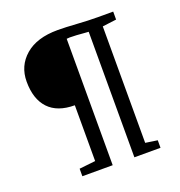

<svg xmlns="http://www.w3.org/2000/svg" viewBox="-115 -717 762 815"><g transform="rotate(-20 265.5 -309.5)"><path d="M120 0V-34L193 -42V-294Q115 -294 75 -336.5Q35 -379 35 -458Q35 -529 87 -574Q139 -619 233 -619Q268 -619 319 -615.5Q370 -612 415 -612H482V-576L419 -568V-42L473 -34V0H355V-567Q350 -567 334 -568.5Q318 -570 301.5 -571Q285 -572 271 -572Q269 -572 264 -571.5Q259 -571 257 -571V0Z"/></g></svg>

Font: Aikya
Style: Regular
Weight: 400
Designer: Neelakash Kshetrimayum (Latin subset based on Merriweather by Eben Sorkin)
Foundry: Brand New Type
Version: Version 1.00 b005